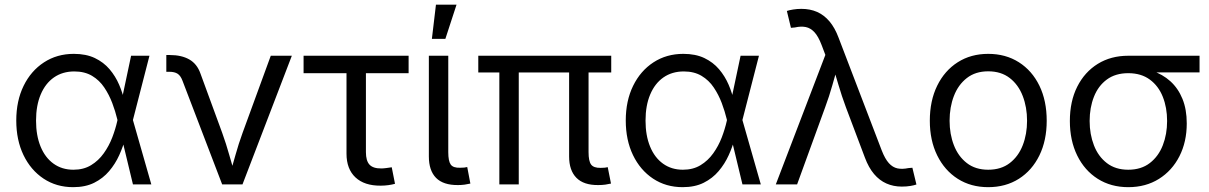

<svg xmlns="http://www.w3.org/2000/svg" viewBox="-20 -774 5076 806"><path d="M287.1 11.7Q216.8 11.7 162.8 -24.2Q108.9 -60.1 78.6 -123Q48.3 -186 48.3 -268.1Q48.3 -350.6 79.1 -413.6Q109.9 -476.6 164.6 -512.2Q219.2 -547.9 290 -547.9Q341.3 -547.9 378.2 -530.3Q415 -512.7 439.9 -483.4Q464.8 -454.1 480.2 -418.2Q495.6 -382.3 502.9 -346.2H532.2L537.6 -271.5L615.2 0H538.1L472.2 -273.9Q464.4 -306.6 451.2 -341.6Q438 -376.5 417.7 -406.7Q397.5 -437 366.5 -455.6Q335.4 -474.1 292 -474.1Q242.7 -474.1 206.5 -449Q170.4 -423.8 150.9 -377.4Q131.3 -331.1 131.3 -267.6Q131.3 -205.1 150.4 -158.7Q169.4 -112.3 204.8 -86.9Q240.2 -61.5 288.1 -61.5Q331.1 -61.5 362.3 -80.6Q393.6 -99.6 415.5 -130.4Q437.5 -161.1 451.2 -196.8Q464.8 -232.4 472.2 -265.6L530.3 -540H607.4L537.6 -268.6L532.2 -195.3H506.3Q497.1 -159.2 480.5 -122.6Q463.9 -85.9 438.2 -55.7Q412.6 -25.4 375.5 -6.8Q338.4 11.7 287.1 11.7Z M912.6 0 746.1 -435.1Q738.3 -456.1 725.6 -464.4Q712.9 -472.7 690.4 -472.7H678.2V-543H692.9Q742.2 -543 774.7 -524.4Q807.1 -505.9 821.3 -465.8L912.6 -216.8Q929.7 -169.4 942.6 -123Q955.6 -76.7 969.7 -32.2H941.9Q955.6 -76.7 968.5 -123.3Q981.4 -169.9 998.5 -216.8L1116.7 -540H1205.1L998 0Z M1578.1 5.4Q1509.8 5.9 1472.2 -29.3Q1434.6 -64.5 1434.6 -128.9V-466.8H1254.4V-540H1695.3V-466.8H1516.1V-135.3Q1516.1 -99.1 1531.2 -82.8Q1546.4 -66.4 1581.1 -66.9Q1589.8 -66.9 1602.1 -68.6Q1614.3 -70.3 1624.5 -71.8L1638.2 -2.4Q1626 1 1610.4 3.2Q1594.7 5.4 1578.1 5.4Z M1902.8 2.9Q1840.8 3.4 1810.5 -27.3Q1780.3 -58.1 1780.3 -117.2V-540H1861.8V-135.3Q1861.8 -97.7 1872.1 -83.3Q1882.3 -68.8 1911.6 -69.8Q1922.9 -69.8 1929.2 -70.6Q1935.5 -71.3 1941.4 -72.8L1954.6 -3.4Q1944.8 -1 1930.9 1Q1917 2.9 1902.8 2.9ZM1793 -610.8 1810.1 -754.4H1896.5L1849.6 -610.8Z M2491.2 2.9Q2430.2 3.4 2399.7 -27.6Q2369.1 -58.6 2369.1 -117.2V-515.1H2450.7V-135.3Q2450.7 -97.7 2461.4 -83.3Q2472.2 -68.8 2501 -69.3Q2513.2 -69.3 2519.3 -70.1Q2525.4 -70.8 2531.2 -72.3L2544.9 -3.4Q2535.2 -1 2521.2 1Q2507.3 2.9 2491.2 2.9ZM2076.2 0V-515.1H2157.7V0ZM1987.8 -469.7V-540H2545.9V-469.7Z M2845.7 11.7Q2775.4 11.7 2721.4 -24.2Q2667.5 -60.1 2637.2 -123Q2606.9 -186 2606.9 -268.1Q2606.9 -350.6 2637.7 -413.6Q2668.5 -476.6 2723.1 -512.2Q2777.8 -547.9 2848.6 -547.9Q2899.9 -547.9 2936.8 -530.3Q2973.6 -512.7 2998.5 -483.4Q3023.4 -454.1 3038.8 -418.2Q3054.2 -382.3 3061.5 -346.2H3090.8L3096.2 -271.5L3173.8 0H3096.7L3030.8 -273.9Q3022.9 -306.6 3009.8 -341.6Q2996.6 -376.5 2976.3 -406.7Q2956.1 -437 2925 -455.6Q2894 -474.1 2850.6 -474.1Q2801.3 -474.1 2765.1 -449Q2729 -423.8 2709.5 -377.4Q2689.9 -331.1 2689.9 -267.6Q2689.9 -205.1 2709 -158.7Q2728 -112.3 2763.4 -86.9Q2798.8 -61.5 2846.7 -61.5Q2889.6 -61.5 2920.9 -80.6Q2952.1 -99.6 2974.1 -130.4Q2996.1 -161.1 3009.8 -196.8Q3023.4 -232.4 3030.8 -265.6L3088.9 -540H3166L3096.2 -268.6L3090.8 -195.3H3064.9Q3055.7 -159.2 3039.1 -122.6Q3022.5 -85.9 2996.8 -55.7Q2971.2 -25.4 2934.1 -6.8Q2897 11.7 2845.7 11.7Z M3236.8 0 3444.8 -543.5 3428.7 -585.9Q3415 -621.6 3398.9 -638.9Q3382.8 -656.2 3362.8 -660.4Q3342.8 -664.6 3316.9 -658.7L3300.3 -657.2L3283.2 -728Q3293 -731.4 3309.6 -734.1Q3326.2 -736.8 3344.2 -736.8Q3380.9 -736.8 3410.2 -723.9Q3439.5 -710.9 3462.2 -684.1Q3484.9 -657.2 3500.5 -615.2L3681.6 -142.1Q3695.3 -106.9 3711.4 -89.1Q3727.5 -71.3 3747.6 -67.1Q3767.6 -63 3793.5 -68.4L3810.1 -69.8L3827.1 0.5Q3817.9 3.9 3801.8 6.6Q3785.6 9.3 3765.6 9.3Q3730.5 9.3 3701.2 -3.7Q3671.9 -16.6 3649.2 -43.5Q3626.5 -70.3 3610.8 -112.3L3531.2 -323.2Q3513.2 -371.6 3500 -417Q3486.8 -462.4 3472.7 -508.3H3501Q3487.3 -463.9 3474.4 -417.2Q3461.4 -370.6 3443.8 -323.2L3326.2 0Z M4128.4 11.7Q4055.7 11.7 4000.5 -23.4Q3945.3 -58.6 3914.3 -121.6Q3883.3 -184.6 3883.3 -267.1Q3883.3 -351.1 3914.3 -414.3Q3945.3 -477.5 4000.5 -512.7Q4055.7 -547.9 4128.4 -547.9Q4201.7 -547.9 4257.1 -512.7Q4312.5 -477.5 4343.3 -414.3Q4374 -351.1 4374 -267.1Q4374 -184.6 4343.3 -121.6Q4312.5 -58.6 4257.1 -23.4Q4201.7 11.7 4128.4 11.7ZM4128.4 -61.5Q4182.6 -61.5 4219 -89.6Q4255.4 -117.7 4273.4 -164.3Q4291.5 -210.9 4291.5 -267.1Q4291.5 -323.7 4273.4 -370.8Q4255.4 -418 4219 -446.3Q4182.6 -474.6 4128.4 -474.6Q4074.7 -474.6 4038.6 -446.3Q4002.4 -418 3984.4 -371.1Q3966.3 -324.2 3966.3 -267.1Q3966.3 -210.9 3984.4 -164.3Q4002.4 -117.7 4038.6 -89.6Q4074.7 -61.5 4128.4 -61.5Z M4716.3 11.7Q4643.6 11.7 4588.1 -23.4Q4532.7 -58.6 4502 -121.3Q4471.2 -184.1 4471.2 -266.1Q4471.2 -348.6 4502.2 -410.2Q4533.2 -471.7 4588.4 -505.9Q4643.6 -540 4716.3 -540H5015.6V-470.2H4787.6L4716.3 -466.8Q4662.6 -466.8 4626.5 -440.2Q4590.3 -413.6 4572.3 -367.9Q4554.2 -322.3 4554.2 -266.1Q4554.2 -210.4 4572.3 -163.8Q4590.3 -117.2 4626.5 -89.4Q4662.6 -61.5 4716.3 -61.5Q4770.5 -61.5 4806.9 -89.6Q4843.3 -117.7 4861.3 -164.1Q4879.4 -210.4 4879.4 -266.1Q4879.4 -322.3 4861.3 -367.7Q4843.3 -413.1 4806.9 -439.9Q4770.5 -466.8 4716.3 -466.8V-492.2Q4770.5 -492.2 4815.4 -477.3Q4860.4 -462.4 4893.1 -432.9Q4925.8 -403.3 4943.8 -359.1Q4961.9 -314.9 4961.9 -255.9Q4961.9 -178.7 4931.2 -118.2Q4900.4 -57.6 4845 -22.9Q4789.6 11.7 4716.3 11.7Z"/></svg>

Font: V-Inter
Style: Regular-375
Weight: 375
Designer: Rasmus Andersson
Foundry: rsms
Version: Version 4.000;git-4146feb